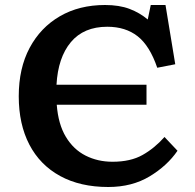

<svg xmlns="http://www.w3.org/2000/svg" viewBox="-20 -734 781 768"><path d="M413 14Q301 14 220.5 -30Q140 -74 97.5 -155.5Q55 -237 55 -349Q55 -461 98.5 -542.5Q142 -624 219.5 -669Q297 -714 400 -714Q457 -714 498 -698.5Q539 -683 571 -656L583 -714H642L681 -477L609 -463Q579 -551 530.5 -589Q482 -627 409 -627Q315 -627 263.5 -565.5Q212 -504 206 -395H566V-315H207Q213 -237 243.5 -186.5Q274 -136 322.5 -111.5Q371 -87 430 -87Q502 -87 550 -114Q598 -141 638 -186L690 -131Q649 -71 578.5 -28.5Q508 14 413 14Z"/></svg>

Font: Literata 7pt SemiBold
Style: Regular
Weight: 600
Designer: Latin by Veronika Burian and Jose Scaglione. Greek by Irene Vlachou. Cyrillic by Vera Evstafieva.
Foundry: TypeTogether
Version: Version 3.002